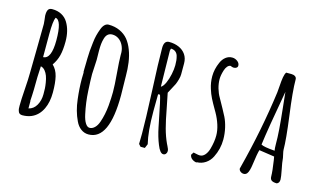

<svg xmlns="http://www.w3.org/2000/svg" viewBox="-83 -925 1998 1193"><g transform="rotate(15 916.0 -328.0)"><path d="M256.8 -502Q256.8 -572.8 227.1 -622.1Q211.9 -647.5 185.8 -661.4Q159.7 -675.3 125.5 -675.3Q106.9 -675.3 99.9 -663.8Q92.8 -652.3 92.8 -629.9V-624.5L95.7 -599.6Q98.1 -580.1 98.1 -572.8Q98.1 -508.3 96.2 -414.6Q93.8 -296.4 93.8 -255.9Q93.8 -217.3 88.9 -149.4Q84 -81.5 84 -43Q84 -30.8 84.7 -23.9Q85.4 -17.1 88.4 -8.8Q93.8 9.8 115.2 9.8Q146.5 9.8 171.9 -0.5Q217.8 -19.5 241.7 -69.8Q262.7 -113.8 262.7 -175.8Q262.7 -237.8 252.9 -278.1Q243.2 -318.4 216.3 -344.2Q238.3 -375.5 247.6 -411.6Q256.8 -447.8 256.8 -502ZM158.7 -628.9Q199.7 -624 199.7 -494.1Q199.7 -374 147 -372.6V-521.5Q147 -603.5 158.7 -628.9ZM148.4 -314Q164.6 -310.5 176.3 -296.4Q187.5 -282.7 193.8 -265.4Q200.2 -248 204.1 -223.6Q207.5 -202.6 208.3 -187.7Q209 -172.9 209 -150.4Q209 -110.4 191.4 -79.3Q173.8 -48.3 141.6 -41V-85.9Q141.6 -87.4 141.1 -88.4Q140.6 -89.4 140.6 -90.8Q140.6 -103.5 142.6 -125Q144 -148.4 144 -162.6Q144 -249.5 148.4 -314Z M668.5 -478.5Q662.6 -520.5 648.7 -556.6Q634.8 -592.8 614.7 -617.7Q593.3 -643.6 561 -658.2Q528.8 -672.9 488.8 -672.9Q475.1 -672.9 463.9 -662.4Q452.6 -651.9 445.3 -631.8Q436.5 -608.9 431.2 -587.6Q425.8 -566.4 422.9 -539.1Q418.9 -505.4 417.2 -484.4Q415.5 -463.4 415 -436.5Q414.6 -425.3 414.6 -409.7Q413.6 -374.5 413.6 -366.7V-348.6Q415 -348.6 415 -343.8Q415 -333.5 414.6 -325.7Q414.1 -317.9 414.1 -305.7Q414.1 -243.7 422.4 -175.3Q430.7 -101.6 459 -42.5Q472.2 -13.7 494.1 2.4Q516.1 18.6 543 18.6Q676.3 18.6 676.3 -269L675.3 -325.7L674.3 -382.3V-389.6Q674.3 -437.5 668.5 -478.5ZM609.4 -525.9V-508.3Q609.4 -473.1 616.2 -392.6Q622.6 -317.9 622.6 -275.4Q622.6 -239.3 618.2 -186.5Q612.8 -127.4 595.2 -77.1Q586.4 -51.8 571.5 -37.4Q556.6 -22.9 539.1 -22.9Q523.9 -22.9 511.5 -42.7Q499 -62.5 491.7 -97.2Q476.1 -168 472.2 -243.2Q468.3 -314 468.3 -350.1Q468.3 -361.8 470.7 -396Q473.1 -430.2 473.1 -442.4Q473.1 -456.1 472.7 -469.2Q472.2 -482.4 472.2 -501.5Q472.2 -526.4 474.1 -544.7Q476.1 -563 481.4 -581.1Q492.7 -619.6 526.9 -619.6Q549.8 -619.6 568.4 -606.7Q586.9 -593.8 597.7 -572Q608.4 -550.3 609.4 -525.9Z M1046.4 -8.3Q1046.4 -15.1 1043.9 -22.2Q1041.5 -29.3 1036.1 -39.6L1029.8 -52.2Q1011.2 -92.3 998 -140.9Q984.9 -189.5 971.2 -264.2L952.1 -359.4L967.8 -388.7L986.8 -424.8Q992.7 -438.5 998 -457.5Q1003.4 -476.6 1003.4 -490.7V-561Q1003.4 -594.2 987.3 -617.9Q971.2 -641.6 943.1 -654.1Q915 -666.5 879.9 -666.5Q846.7 -666.5 846.7 -619.1Q846.7 -528.8 855.5 -345.7Q863.8 -157.2 863.8 -72.8L862.8 -5.9L876 8.8H903.8L915 -18.1Q896 -94.2 896 -226.6Q896 -257.8 896.5 -281.7Q897 -305.7 897 -335H909.2Q918 -313.5 945.8 -171.4L952.6 -137.7Q964.8 -77.6 983.9 -31.2Q1002.9 17.1 1023.9 17.1Q1033.7 17.1 1040 9.8Q1046.4 2.4 1046.4 -8.3ZM901.4 -384.3Q901.4 -428.2 899.4 -497.1Q897.5 -565.4 897.5 -615.2Q897.5 -618.2 899.4 -623.5L900.9 -629.4Q918.5 -628.9 929.9 -620.4Q941.4 -611.8 946.3 -596.2Q950.7 -580.6 952.1 -567.6Q953.6 -554.7 953.6 -536.1Q953.6 -510.7 946.8 -477.8Q939.9 -444.8 928 -418.5Q916 -392.1 901.4 -384.3Z M1252 -582.5Q1257.3 -599.6 1266.6 -610.4Q1275.9 -621.1 1287.1 -621.6Q1297.4 -615.7 1308.1 -615.7Q1317.9 -615.7 1325.2 -620.8Q1332.5 -626 1332.5 -634.8Q1332.5 -651.4 1317.1 -662.8Q1301.8 -674.3 1283.2 -674.3Q1260.3 -674.3 1241.9 -659.9Q1223.6 -645.5 1213.4 -621.6Q1192.9 -575.7 1192.9 -530.3Q1192.9 -489.7 1205.1 -451.7Q1214.4 -421.4 1227.5 -395.3Q1240.7 -369.1 1261.2 -334L1270.5 -317.9Q1289.6 -284.2 1301 -248.3Q1312.5 -212.4 1312.5 -179.2Q1312.5 -140.1 1299.3 -92.8Q1292 -66.9 1277.8 -50.8Q1263.7 -34.7 1245.1 -34.7Q1235.8 -34.7 1222.2 -38.1Q1218.3 -39.1 1203.6 -42L1192.4 -24.9Q1194.3 -9.3 1206.5 0.7Q1218.8 10.7 1237.3 13.7V11.2Q1268.6 10.7 1293.9 -6.1Q1319.3 -22.9 1333.5 -51.3Q1361.3 -106.4 1361.3 -167Q1361.3 -205.1 1352.8 -242.2Q1344.2 -279.3 1330.6 -306.6Q1309.6 -347.7 1272.9 -412.6Q1258.8 -436.5 1250.2 -466.3Q1241.7 -496.1 1241.7 -524.9Q1241.7 -549.8 1252 -582.5Z M1708 -23.9Q1708 -5.4 1719 2Q1730 9.3 1752.4 9.3Q1769 2.9 1769 -19V-20Q1769 -35.6 1759.8 -82Q1750 -130.9 1750 -141.6Q1750 -149.9 1744.6 -172.4Q1739.3 -194.8 1739.3 -203.1Q1739.3 -267.1 1719.2 -418.9Q1698.7 -568.8 1698.7 -645Q1698.7 -657.2 1689 -663.8Q1679.2 -670.4 1664.6 -670.4H1630.9Q1623 -659.2 1619.1 -637Q1615.2 -614.7 1612.8 -577.6Q1611.3 -558.6 1609.4 -537.1Q1576.2 -288.6 1509.3 -30.3L1508.3 -26.4Q1506.8 -22.9 1506.8 -21.5Q1506.8 -10.3 1516.6 -2.4Q1526.4 5.4 1538.6 5.4Q1550.8 5.4 1559.1 -4.4Q1571.8 -20 1578.1 -69.3Q1586.4 -133.3 1594.7 -162.1L1693.4 -147.5L1697.3 -126Q1708 -55.7 1708 -23.9ZM1598.6 -199.2Q1611.8 -302.2 1657.2 -553.7Q1661.1 -509.3 1668 -450.2Q1676.3 -371.6 1680.2 -319.6Q1684.1 -267.6 1684.1 -220.2Q1684.1 -197.8 1687 -183.1Q1615.2 -188.5 1598.6 -199.2Z"/></g></svg>

Font: Amatica SC
Style: Bold
Weight: 400
Designer: Vernon Adams, Ben Nathan
Foundry: newtypography
Version: Version 2.000